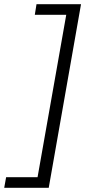

<svg xmlns="http://www.w3.org/2000/svg" viewBox="-31 -778 404 910"><path d="M-2 62H147L283 -708H134L142 -758H353L200 112H-11Z"/></svg>

Font: KoHo
Style: Italic
Weight: 400
Italic angle: -10°
Designer: Cadson Demak & Katatrad Team
Foundry: Cadson Demak Co.,Ltd.
Version: Version 1.000